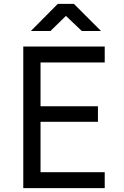

<svg xmlns="http://www.w3.org/2000/svg" viewBox="-20 -970 640 990"><path d="M240 -810 320 -888 402 -810H501L361 -950H278L139 -810ZM520 0V-82H189V-342H485V-422H189V-648H520V-730H100V0Z"/></svg>

Font: Tekne LDO
Style: Regular
Weight: 400
Monospace: yes
Designer: Alessio Laiso, Mario Rullo, Paolo Rosset
Foundry: Alessio Laiso
Version: Version 1.000;hotconv 1.0.109;makeotfexe 2.5.65596